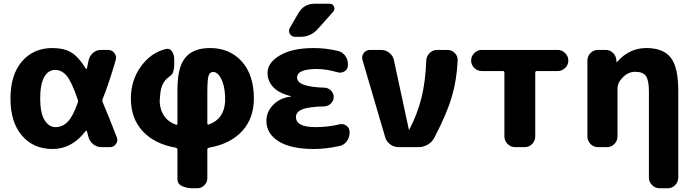

<svg xmlns="http://www.w3.org/2000/svg" viewBox="-20 -787 3709 1027"><path d="M275 -413Q238 -413 216.5 -375Q195 -337 195 -260Q195 -183 218 -145Q241 -107 278 -107Q314 -107 342 -135.5Q370 -164 396 -238Q399 -246 396 -254Q364 -348 337.5 -380.5Q311 -413 275 -413ZM261 10Q159 10 97.5 -61.5Q36 -133 36 -260Q36 -387 97.5 -458.5Q159 -530 261 -530Q319 -530 358 -508.5Q397 -487 439 -420Q443 -415 445 -422L454 -464Q459 -488 477.5 -504Q496 -520 521 -520H558Q579 -520 592 -503Q605 -486 599 -466Q563 -342 529 -257Q526 -249 529 -241Q559 -171 605 -52Q612 -33 600 -16.5Q588 0 568 0H523Q498 0 478.5 -15.5Q459 -31 453 -55Q452 -60 449 -70Q446 -80 445 -85Q444 -87 442 -87.5Q440 -88 438 -86Q365 10 261 10Z M1089 -282V-127Q1089 -119 1097 -121Q1178 -150 1184 -242V-273Q1181 -332 1162.5 -367Q1144 -402 1120 -402Q1102 -402 1095.5 -381.5Q1089 -361 1089 -290ZM920 3Q806 -17 743 -85.5Q680 -154 680 -260Q680 -358 734.5 -432.5Q789 -507 868 -525Q888 -530 900 -512Q912 -494 912 -469V-437Q912 -425 906 -401Q903 -389 883 -375Q842 -346 837 -282Q835 -260 835 -258Q834 -252 834 -241Q841 -149 921 -120Q929 -118 929 -126V-303Q929 -332 931 -352Q937 -445 979.5 -487.5Q1022 -530 1103 -530Q1209 -530 1273.5 -458Q1338 -386 1338 -260Q1338 -154 1275 -85.5Q1212 -17 1098 3Q1089 5 1089 13V166Q1089 188 1073 204Q1057 220 1035 220H1009Q982 220 955 209Q929 198 929 169V13Q929 5 920 3Z M1659 10Q1536 10 1470.5 -31Q1405 -72 1405 -140Q1405 -189 1441 -226Q1477 -263 1534 -270Q1536 -270 1536 -272Q1536 -273 1535 -273Q1473 -288 1442 -320.5Q1411 -353 1411 -397Q1411 -452 1477.5 -491Q1544 -530 1659 -530Q1721 -530 1786 -515Q1810 -510 1825.5 -490Q1841 -470 1841 -444V-439Q1841 -418 1824.5 -406.5Q1808 -395 1787 -400Q1724 -418 1676 -418Q1569 -418 1569 -372Q1569 -322 1716 -318Q1736 -317 1750.5 -302.5Q1765 -288 1765 -268Q1765 -248 1750 -233.5Q1735 -219 1715 -218Q1630 -216 1596.5 -202Q1563 -188 1563 -161Q1563 -107 1668 -107Q1735 -107 1796 -122Q1816 -127 1833 -114.5Q1850 -102 1850 -81V-77Q1850 -52 1835 -31.5Q1820 -11 1796 -6Q1722 10 1659 10ZM1663 -767H1743Q1760 -767 1766.5 -751.5Q1773 -736 1762 -724L1680 -632Q1643 -590 1586 -590H1559Q1540 -590 1530.5 -606Q1521 -622 1531 -639L1577 -718Q1606 -767 1663 -767Z M2040 -54 1919 -466Q1913 -486 1925.5 -503Q1938 -520 1959 -520H2018Q2043 -520 2062.5 -504.5Q2082 -489 2087 -465L2167 -94Q2167 -93 2168 -93Q2170 -93 2170 -95Q2214 -180 2235 -266Q2256 -352 2260 -463Q2261 -486 2278 -503Q2295 -520 2318 -520H2373Q2396 -520 2412.5 -503.5Q2429 -487 2428 -464Q2423 -357 2396 -266.5Q2369 -176 2303 -50Q2291 -27 2268 -13.5Q2245 0 2219 0H2113Q2087 0 2067 -15Q2047 -30 2040 -54Z M2557 -407Q2534 -407 2517 -423.5Q2500 -440 2500 -463Q2500 -486 2517 -503Q2534 -520 2557 -520H2963Q2986 -520 3003 -503Q3020 -486 3020 -463Q3020 -440 3003 -423.5Q2986 -407 2963 -407H2852Q2843 -407 2843 -398V-57Q2843 -34 2826.5 -17Q2810 0 2787 0H2735Q2712 0 2695 -17Q2678 -34 2678 -57V-398Q2678 -407 2670 -407Z M3178 0Q3155 0 3138.5 -17Q3122 -34 3122 -57V-463Q3122 -486 3138.5 -503Q3155 -520 3178 -520H3219Q3243 -520 3259.5 -503.5Q3276 -487 3277 -463L3278 -455Q3278 -454 3279 -454L3281 -456Q3346 -530 3437 -530Q3528 -530 3568 -478.5Q3608 -427 3608 -303V163Q3608 186 3591.5 203Q3575 220 3552 220H3508Q3485 220 3468 203Q3451 186 3451 163V-298Q3451 -358 3435 -380.5Q3419 -403 3377 -403Q3342 -403 3312.5 -374.5Q3283 -346 3283 -313V-57Q3283 -34 3266.5 -17Q3250 0 3227 0Z"/></svg>

Font: Rounded Mplus 1c ExtraBold
Style: Regular
Weight: 800
Version: Version 1.059.20150529